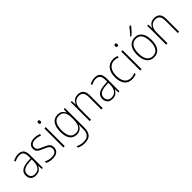

<svg xmlns="http://www.w3.org/2000/svg" viewBox="241 -2154 3784 3784"><g transform="rotate(-45 2133.0 -262.0)"><path d="M238 -539Q316 -539 353.5 -495.5Q391 -452 391 -355V0H361L355 -94H353Q334 -52 296.5 -21Q259 10 190 10Q117 10 80.5 -30Q44 -70 44 -133Q44 -212 102 -252.5Q160 -293 267 -300L353 -306V-349Q353 -434 324.5 -469.5Q296 -505 236 -505Q204 -505 171 -496Q138 -487 102 -468L89 -501Q123 -518 160.5 -528.5Q198 -539 238 -539ZM270 -269Q180 -263 131.5 -230.5Q83 -198 83 -133Q83 -80 112.5 -51.5Q142 -23 195 -23Q275 -23 313.5 -76.5Q352 -130 353 -219V-274Z M835 -133Q835 -67 790.5 -28.5Q746 10 658 10Q610 10 571 0Q532 -10 507 -23V-64Q539 -46 578 -35.5Q617 -25 658 -25Q731 -25 764 -53.5Q797 -82 797 -133Q797 -167 780.5 -188Q764 -209 734.5 -224.5Q705 -240 666 -256Q623 -273 589.5 -290.5Q556 -308 536.5 -335Q517 -362 517 -407Q517 -467 561.5 -503Q606 -539 685 -539Q726 -539 762 -531Q798 -523 826 -509L811 -476Q786 -489 752 -497Q718 -505 684 -505Q624 -505 589.5 -480Q555 -455 555 -407Q555 -374 570.5 -353.5Q586 -333 615 -319Q644 -305 683 -289Q724 -271 758.5 -253.5Q793 -236 814 -208Q835 -180 835 -133Z M980 -725Q998 -725 1004.5 -714.5Q1011 -704 1011 -688Q1011 -672 1004 -661.5Q997 -651 980 -651Q964 -651 957 -661.5Q950 -672 950 -688Q950 -704 957 -714.5Q964 -725 980 -725ZM999 -529V0H961V-529Z M1338 -539Q1400 -539 1436 -512Q1472 -485 1491 -444H1494L1500 -529H1531V24Q1531 126 1482.5 183.5Q1434 241 1323 241Q1272 241 1233 231.5Q1194 222 1162 206V167Q1195 184 1235 195Q1275 206 1323 206Q1412 206 1452.5 159.5Q1493 113 1493 27V-12Q1493 -36 1493.5 -58Q1494 -80 1496 -106H1493Q1475 -51 1433 -20.5Q1391 10 1328 10Q1237 10 1186 -58Q1135 -126 1135 -260Q1135 -390 1185.5 -464.5Q1236 -539 1338 -539ZM1340 -505Q1254 -505 1214.5 -439.5Q1175 -374 1175 -260Q1175 -143 1215 -83.5Q1255 -24 1332 -24Q1394 -24 1429.5 -55Q1465 -86 1479 -135Q1493 -184 1493 -239V-299Q1493 -359 1478.5 -405.5Q1464 -452 1430.5 -478.5Q1397 -505 1340 -505Z M1898 -539Q1975 -539 2016 -495Q2057 -451 2057 -356V0H2019V-351Q2019 -431 1986.5 -468Q1954 -505 1895 -505Q1821 -505 1777 -454Q1733 -403 1733 -300V0H1695V-529H1725L1730 -426H1733Q1749 -470 1789 -504.5Q1829 -539 1898 -539Z M2373 -539Q2451 -539 2488.5 -495.5Q2526 -452 2526 -355V0H2496L2490 -94H2488Q2469 -52 2431.5 -21Q2394 10 2325 10Q2252 10 2215.5 -30Q2179 -70 2179 -133Q2179 -212 2237 -252.5Q2295 -293 2402 -300L2488 -306V-349Q2488 -434 2459.5 -469.5Q2431 -505 2371 -505Q2339 -505 2306 -496Q2273 -487 2237 -468L2224 -501Q2258 -518 2295.5 -528.5Q2333 -539 2373 -539ZM2405 -269Q2315 -263 2266.5 -230.5Q2218 -198 2218 -133Q2218 -80 2247.5 -51.5Q2277 -23 2330 -23Q2410 -23 2448.5 -76.5Q2487 -130 2488 -219V-274Z M2872 10Q2763 10 2710 -63.5Q2657 -137 2657 -260Q2657 -391 2718 -465Q2779 -539 2885 -539Q2945 -539 2993 -516L2983 -483Q2959 -494 2934 -499Q2909 -504 2885 -504Q2796 -504 2746 -439.5Q2696 -375 2696 -261Q2696 -192 2714.5 -139Q2733 -86 2772.5 -55.5Q2812 -25 2874 -25Q2905 -25 2934.5 -31.5Q2964 -38 2990 -49V-14Q2967 -3 2937 3.5Q2907 10 2872 10Z M3123 -725Q3141 -725 3147.5 -714.5Q3154 -704 3154 -688Q3154 -672 3147 -661.5Q3140 -651 3123 -651Q3107 -651 3100 -661.5Q3093 -672 3093 -688Q3093 -704 3100 -714.5Q3107 -725 3123 -725ZM3142 -529V0H3104V-529Z M3690 -265Q3690 -139 3639 -64.5Q3588 10 3484 10Q3383 10 3330.5 -64.5Q3278 -139 3278 -266Q3278 -395 3332 -467Q3386 -539 3487 -539Q3557 -539 3602 -504.5Q3647 -470 3668.5 -408.5Q3690 -347 3690 -265ZM3318 -266Q3318 -154 3358.5 -89.5Q3399 -25 3484 -25Q3571 -25 3611 -89Q3651 -153 3651 -265Q3651 -336 3634.5 -390Q3618 -444 3582 -474.5Q3546 -505 3487 -505Q3402 -505 3360 -442Q3318 -379 3318 -266ZM3606 -758Q3590 -735 3566 -707.5Q3542 -680 3516 -653Q3490 -626 3466 -606H3440V-615Q3472 -648 3506 -689.5Q3540 -731 3561 -765H3606Z M4029 -539Q4106 -539 4147 -495Q4188 -451 4188 -356V0H4150V-351Q4150 -431 4117.5 -468Q4085 -505 4026 -505Q3952 -505 3908 -454Q3864 -403 3864 -300V0H3826V-529H3856L3861 -426H3864Q3880 -470 3920 -504.5Q3960 -539 4029 -539Z"/></g></svg>

Font: Noto Sans Sinhala UI SemiCondensed ExtraLight
Style: Regular
Weight: 200
Width: 4
Designer: Jelle Bosma - Monotype Design Team
Foundry: Monotype Imaging Inc.
Version: Version 2.006; ttfautohint (v1.8.4.7-5d5b)